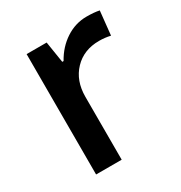

<svg xmlns="http://www.w3.org/2000/svg" viewBox="-136 -648 703 746"><g transform="rotate(-30 215.5 -275.0)"><path d="M356 -549.8Q390.6 -549.8 413.1 -544.9L401.9 -438Q377.4 -443.8 351.1 -443.8Q282.2 -443.8 239.5 -398.9Q196.8 -354 196.8 -282.2V0H82V-540H171.9L187 -444.8H192.9Q219.7 -493.2 262.9 -521.5Q306.2 -549.8 356 -549.8Z"/></g></svg>

Font: f0_46533          
Style: Regular
Weight: 600
Foundry: Ascender Corporation
Version: Version 1.10